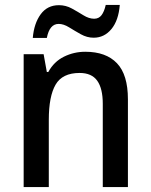

<svg xmlns="http://www.w3.org/2000/svg" viewBox="-20 -810 611 779"><path d="M326 -600Q410 -600 454.5 -553.5Q499 -507 499 -407V-51H397V-389Q397 -451 374.5 -482.5Q352 -514 303 -514Q233 -514 205.5 -466.5Q178 -419 178 -324V-51H76V-590H157L170 -518H176Q199 -560 239.5 -580Q280 -600 326 -600ZM113 -656Q118 -715 145 -752Q172 -789 219 -789Q247 -789 271.5 -775.5Q296 -762 318.5 -748Q341 -734 362 -734Q381 -734 392 -748.5Q403 -763 409 -790H466Q461 -727 432 -692Q403 -657 360 -657Q333 -657 308 -671Q283 -685 260.5 -699Q238 -713 218 -713Q181 -713 170 -656Z"/></svg>

Font: Noto Sans Tamil UI SemiCondensed Medium
Style: Regular
Weight: 500
Width: 4
Designer: Jelle Bosma - Monotype Design Team
Foundry: Monotype Imaging Inc.
Version: Version 2.004; ttfautohint (v1.8.4.7-5d5b)